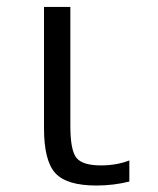

<svg xmlns="http://www.w3.org/2000/svg" viewBox="-20 -540 468 569"><path d="M188.5 -519.5V-167Q188.5 -94.7 206.5 -72.3Q224.6 -49.8 279.3 -49.8Q325.2 -49.8 363.3 -64.5V-2Q316.4 9.8 265.6 9.8Q177.7 9.8 144 -26.9Q110.4 -63.5 110.4 -160.2V-519.5Z"/></svg>

Font: Mgen+ 1c regular
Style: Regular
Weight: 400
Designer: [Source Han Sans]
Ryoko NISHIZUKA  (kana & ideographs); Paul D. Hunt (Latin, Greek & Cyrillic); Wenlong ZHANG  (bopomofo
Version: Version 1.059.20150602